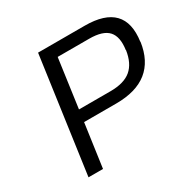

<svg xmlns="http://www.w3.org/2000/svg" viewBox="-156 -855 1008 1009"><g transform="rotate(-30 348.5 -350.0)"><path d="M693 -481H694Q663 -263 421 -263H226L189 0H101L199 -700H482Q724 -700 693 -481ZM606 -481H605Q616 -557 583.5 -593Q551 -629 468 -629H277L236 -334H427Q510 -334 552.5 -370Q595 -406 606 -481Z"/></g></svg>

Font: Fivo Sans Modern
Style: Italic
Weight: 400
Designer: Alexander Slobzheninov
Foundry: Alexander Slobzheninov
Version: 1.0